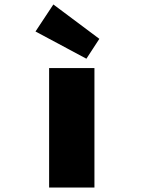

<svg xmlns="http://www.w3.org/2000/svg" viewBox="-20 -840 643 860"><path d="M200 0V-535H403V0ZM367 -577 139 -699 219 -820 425 -666Z"/></svg>

Font: Lexend Zetta Black
Style: Regular
Weight: 900
Designer: Bonnie Shaver-Troup, Thomas Jockin
Foundry: Lexend
Version: Version 1.007